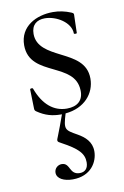

<svg xmlns="http://www.w3.org/2000/svg" viewBox="-79 -445 496 768"><g transform="rotate(-10 169.0 -61.5)"><path d="M100 -325C100 -362 122 -379 155 -379C202 -379 259 -344 259 -299C259 -296 271 -296 271 -299C271 -327 273 -351 273 -372C273 -377 273 -379 264 -383C240 -393 216 -398 191 -398C124 -398 55 -364 55 -287C55 -220 105 -196 154 -172C198 -150 244 -129 246 -71C248 -30 223 -8 180 -8C127 -8 85 -42 60 -110C59 -114 48 -113 48 -109L50 -31C50 -25 52 -22 56 -19C89 4 119 11 152 11H156C141 52 139 59 125 94C117 113 116 115 134 124C199 159 220 182 220 217C220 242 207 255 186 255C142 255 156 207 120 207C105 207 90 219 90 237C90 261 118 275 154 275C228 275 258 222 258 179C258 140 232 118 204 102C156 75 152 73 171 10C249 3 293 -50 293 -110C293 -175 242 -200 191 -226C146 -249 100 -273 100 -325Z"/></g></svg>

Font: Cormorant Garamond
Style: Regular
Weight: 400
Designer: Christian Thalmann (Catharsis Fonts)
Foundry: Catharsis Fonts
Version: Version 4.002;Glyphs 3.4 (3410)